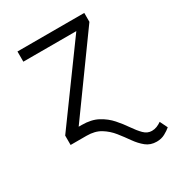

<svg xmlns="http://www.w3.org/2000/svg" viewBox="-179 -657 896 974"><g transform="rotate(-30 269.5 -170.0)"><path d="M148.8 -59.7H166.5Q222.3 -59.7 260.5 -39.1Q298.7 -18.5 325.5 11.9Q352.3 42.3 373 72.8Q393.8 103.3 414.2 123.9Q434.7 144.5 460.6 144.5Q476.6 144.5 490.2 139Q503.9 133.5 517 124.3L538.7 168.7Q524.5 181.1 503.2 192.6Q481.9 204.2 454.9 204.2Q418.3 204.2 392.8 183.6Q367.2 163 345.7 132.5Q324.2 101.9 300.1 71.6Q275.9 41.2 242.7 20.6Q209.5 0 160.2 0H67.1V-55L381 -485.8H70.7V-545.5H462V-493.3Z"/></g></svg>

Font: Inter Zeller Light
Style: Regular
Weight: 300
Designer: Rasmus Andersson; Joe Bland
Foundry: zeller
Version: Version 3.015;git-dec3a8cb1